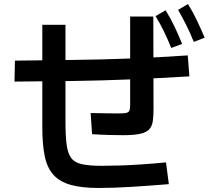

<svg xmlns="http://www.w3.org/2000/svg" viewBox="-20 -873 1040 953"><path d="M470 60Q385 60 330.5 44.5Q276 29 245 -5.5Q214 -40 202 -98Q190 -156 190 -240V-750H305V-270Q305 -200 310.5 -156.5Q316 -113 333 -89.5Q350 -66 386.5 -58Q423 -50 485 -50Q522 -50 572.5 -51.5Q623 -53 682.5 -57Q742 -61 804 -67L818 41Q721 49 631.5 54.5Q542 60 470 60ZM52 -468 54 -572Q197 -574 338.5 -575.5Q480 -577 623 -582.5Q766 -588 912 -598L920 -494Q774 -485 629.5 -479Q485 -473 341 -471Q197 -469 52 -468ZM591 -202Q563 -202 523.5 -203Q484 -204 437 -207L430 -312Q475 -311 513.5 -310.5Q552 -310 574 -310Q597 -310 608 -313Q619 -316 622.5 -324.5Q626 -333 626 -350V-791H741L742 -333Q742 -297 738.5 -272Q735 -247 721 -231.5Q707 -216 676.5 -209Q646 -202 591 -202ZM942 -665Q923 -712 903.5 -750.5Q884 -789 864 -824L913 -853Q938 -813 958 -770.5Q978 -728 996 -686ZM830 -635Q811 -682 792 -720.5Q773 -759 752 -793L802 -822Q827 -782 847 -739.5Q867 -697 884 -655Z"/></svg>

Font: Murecho Thin Medium
Style: Regular
Weight: 500
Version: Version 1.010